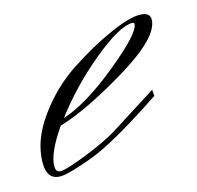

<svg xmlns="http://www.w3.org/2000/svg" viewBox="-55 -329 398 388"><g transform="rotate(-15 144.0 -135.0)"><path d="M252 -257Q252 -260 248 -260Q221 -260 164 -213Q107 -166 65 -110Q115 -126 183.5 -182Q252 -238 252 -257ZM21 -21Q21 -8 31 -8Q43 -8 85 -24.5Q127 -41 154 -57L252 -119L253 -106Q148 -36 96.5 -17Q45 2 28 2Q0 2 0 -33Q0 -80 34 -127Q68 -174 113.5 -204Q159 -234 201.5 -253Q244 -272 266 -272Q288 -272 288 -257Q288 -220 200.5 -167Q113 -114 55 -97Q21 -48 21 -21Z"/></g></svg>

Font: Herr Von Muellerhoff
Style: Regular
Weight: 400
Version: Version 1.000